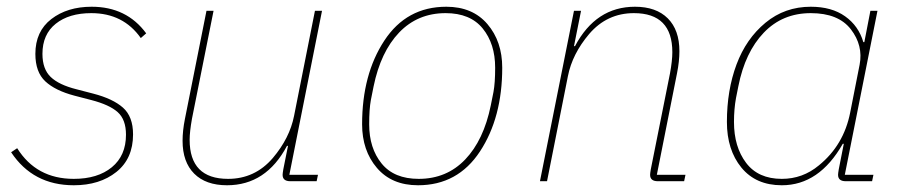

<svg xmlns="http://www.w3.org/2000/svg" viewBox="-20 -538 2685 570"><path d="M199 12Q78 12 13 -86L31 -98Q88 -7 199 -7Q270 -7 312 -41.5Q354 -76 354 -138Q354 -183 329.5 -205Q305 -227 251 -241L201 -254Q144 -269 114.5 -296.5Q85 -324 85 -378Q85 -445 132.5 -481.5Q180 -518 252 -518Q356 -518 414 -439L398 -425Q346 -499 251 -499Q185 -499 145.5 -467.5Q106 -436 106 -378Q106 -333 130.5 -309.5Q155 -286 207 -273L257 -260Q315 -245 345 -218.5Q375 -192 375 -139Q375 -67 325.5 -27.5Q276 12 199 12Z M593 -506H614L550 -186Q543 -147 543 -123Q543 -7 657 -7Q737 -7 790 -69Q840 -128 853 -194L915 -506H936L839 -19H924L920 0H842Q819 0 819 -19Q819 -23 821 -35L835 -105H832Q770 12 654 12Q591 12 556.5 -22.5Q522 -57 522 -120Q522 -150 529 -185Z M1221 12Q1143 12 1099 -39.5Q1055 -91 1055 -169Q1055 -317 1121 -417.5Q1187 -518 1305 -518Q1383 -518 1427 -466.5Q1471 -415 1471 -337Q1471 -189 1405 -88.5Q1339 12 1221 12ZM1223 -7Q1306 -7 1361 -64.5Q1416 -122 1437 -225L1445 -265Q1450 -292 1450 -337Q1450 -408 1413 -453.5Q1376 -499 1303 -499Q1220 -499 1165 -441.5Q1110 -384 1089 -281L1081 -241Q1076 -214 1076 -169Q1076 -98 1113 -52.5Q1150 -7 1223 -7Z M1604 0H1583L1684 -506H1705L1684 -401H1687Q1749 -518 1865 -518Q1928 -518 1962.5 -483.5Q1997 -449 1997 -386Q1997 -356 1990 -321L1930 -19H2015L2011 0H1933Q1910 0 1910 -19Q1910 -23 1912 -35L1969 -320Q1976 -358 1976 -383Q1976 -499 1862 -499Q1782 -499 1729 -437Q1679 -378 1666 -312Z M2569 0H2491Q2468 0 2468 -19Q2468 -23 2470 -35L2485 -111H2482Q2412 12 2301 12Q2224 12 2181 -40.5Q2138 -93 2138 -176Q2138 -270 2166.5 -346.5Q2195 -423 2252.5 -470.5Q2310 -518 2387 -518Q2449 -518 2489 -489.5Q2529 -461 2543 -413H2546L2564 -506H2585L2488 -19H2573ZM2301 -7Q2363 -7 2411 -47Q2485 -107 2504 -204L2532 -346Q2543 -403 2506 -451Q2469 -499 2387 -499Q2303 -499 2247.5 -441Q2192 -383 2172 -282L2165 -247Q2159 -214 2159 -176Q2159 -102 2195 -54.5Q2231 -7 2301 -7Z"/></svg>

Font: IBM Plex Sans Thin
Style: Italic
Weight: 100
Italic angle: -11.31°
Designer: Mike Abbink, Paul van der Laan, Pieter van Rosmalen
Foundry: Bold Monday
Version: Version 3.0